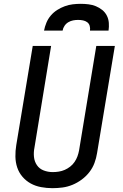

<svg xmlns="http://www.w3.org/2000/svg" viewBox="-20 -975 640 1003"><path d="M254 8Q224 8 194.5 2.5Q165 -3 140.5 -16.5Q116 -30 97.5 -51.5Q79 -73 70 -100Q61 -127 60.5 -157Q60 -187 65 -217L151 -735H247L160 -204Q155 -179 157.5 -155Q160 -131 173 -112Q186 -93 208.5 -84.5Q231 -76 255 -76Q255 -76 255.5 -76Q256 -76 256 -76Q271 -76 287 -78.5Q303 -81 318 -87.5Q333 -94 346.5 -104.5Q360 -115 369.5 -129Q379 -143 384.5 -158Q390 -173 393 -189L483 -735H580L487 -175Q483 -149 473.5 -123.5Q464 -98 447 -76Q430 -54 407 -37Q384 -20 358.5 -9.5Q333 1 306.5 4.5Q280 8 254 8ZM210 -815Q214 -836 222.5 -856.5Q231 -877 245.5 -894Q260 -911 279 -923Q298 -935 318.5 -942.5Q339 -950 360 -952.5Q381 -955 402 -955Q422 -955 442.5 -952.5Q463 -950 481 -942.5Q499 -935 514 -923Q529 -911 538 -893.5Q547 -876 548.5 -855.5Q550 -835 547 -815H450Q452 -828 448.5 -840Q445 -852 435.5 -859Q426 -866 413.5 -868.5Q401 -871 388 -871Q375 -871 362 -868.5Q349 -866 337 -859Q325 -852 317 -840Q309 -828 307 -815Z"/></svg>

Font: Iosevka Curly MdExObl
Style: Regular
Weight: 500
Width: 7
Italic angle: -9°
Monospace: yes
Designer: Belleve Invis
Foundry: Belleve Invis
Version: Version 11.1.0; ttfautohint (v1.8.3)